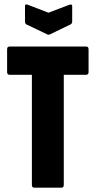

<svg xmlns="http://www.w3.org/2000/svg" viewBox="-20 -871 444 891"><path d="M139 0Q128 0 128 -13V-524H24Q13 -524 13 -537V-642Q13 -655 24 -655H380Q391 -655 391 -642V-537Q391 -524 380 -524H276V-13Q276 0 265 0ZM198 -712 102 -758Q96 -762 96 -772V-843Q96 -854 109 -849L205 -812L302 -849Q315 -853 315 -843V-772Q315 -762 308 -758L213 -712Q205 -708 198 -712Z"/></svg>

Font: Sofia Sans Extra Condensed Black
Style: Regular
Weight: 900
Designer: Botio Nikoltchev, Ani Petrova
Foundry: lettersoup
Version: Version 4.101